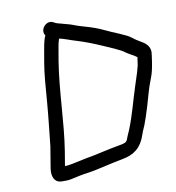

<svg xmlns="http://www.w3.org/2000/svg" viewBox="-76 -741 727 791"><g transform="rotate(-10 288.0 -345.5)"><path d="M192 -508 202 -566C204 -579 207 -590 210 -599C221 -599 260 -583 282 -577C318 -566 350 -553 382 -539C404 -529 453 -510 471 -495C480 -488 507 -475 515 -468L510 -434C508 -424 500 -396 485 -352C466 -294 452 -235 429 -179L419 -156C409 -131 413 -129 371 -122C330 -115 276 -101 233 -94C216 -91 164 -78 148 -78H143L153 -138C172 -256 172 -383 192 -508ZM120 -18H139C147 -18 161 -20 181 -25C201 -30 224 -33 249 -37C274 -41 336 -57 381 -65C431 -74 462 -98 479 -149C480 -153 482 -158 484 -163C497 -189 514 -240 535 -316C539 -331 546 -351 556 -377C562 -392 567 -414 571 -441L575 -470C579 -494 568 -513 542 -527C528 -535 516 -543 506 -551C487 -567 435 -584 399 -602C379 -612 351 -622 315 -632C301 -636 289 -640 279 -644C267 -649 253 -652 239 -656C224 -661 213 -661 200 -669C172 -686 138 -648 157 -622C152 -614 147 -595 142 -566L132 -508C125 -467 121 -413 116 -348C112 -296 104 -228 98 -169L83 -78C78 -45 89 -18 120 -18Z"/></g></svg>

Font: Squarish
Style: It
Weight: 400
Foundry: Cannot Into Space Fonts
Version: Version 0.272